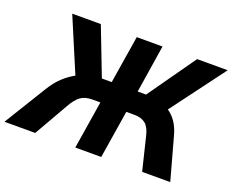

<svg xmlns="http://www.w3.org/2000/svg" viewBox="-141 -895 1313 1085"><g transform="rotate(20 515.0 -352.5)"><path d="M-28 0 128 -254Q156 -300 190.5 -332Q225 -364 263.5 -384Q302 -404 345 -411L265 -369L123 -705H295L413 -399L399 -418H465L511 -705H666L621 -418H688L658 -399L874 -705H1058L807 -369L740 -411Q782 -403 813 -383Q844 -363 865.5 -331Q887 -299 899 -254L969 0H800L751 -201Q740 -248 715.5 -268Q691 -288 648 -288H600L554 0H398L444 -288H395Q353 -288 326 -269Q299 -250 272 -201L157 0Z"/></g></svg>

Font: Nunito Sans 7pt SemiCondensed ExtraBold
Style: Italic
Weight: 800
Width: 4
Italic angle: -9°
Designer: Vernon Adams
Foundry: Vernon Adams
Version: Version 3.101;gftools[0.9.27]